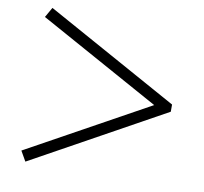

<svg xmlns="http://www.w3.org/2000/svg" viewBox="-90 -798 1121 1053"><g transform="rotate(10 470.0 -272.0)"><path d="M86 100 118 156 856 -252V-292L118 -700L86 -644L760 -272Z"/></g></svg>

Font: Old Standard
Style: Bold
Weight: 700
Designer: Alexey Kryukov <alexios@thessalonica.org.ru>
Version: Version 2.0.2